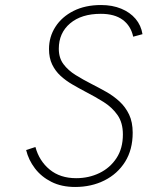

<svg xmlns="http://www.w3.org/2000/svg" viewBox="-20 -732 610 764"><path d="M279 12Q225 12 184.8 -8.2Q144.5 -28.5 119 -62Q93.5 -95.5 84 -135L121 -147Q136 -91.5 177.8 -57.2Q219.5 -23 283 -23Q333.5 -23 375.8 -43.5Q418 -64 443.5 -102.8Q469 -141.5 469 -197Q469 -243.5 447.8 -274Q426.5 -304.5 392.8 -325.8Q359 -347 322 -366Q294.5 -380.5 268.2 -395.8Q242 -411 221 -430.2Q200 -449.5 187.5 -475.5Q175 -501.5 175 -537Q175 -585.5 200.5 -625.2Q226 -665 272.5 -688.5Q319 -712 382 -712Q427 -712 462.2 -697.5Q497.5 -683 519.5 -657Q541.5 -631 547 -596L510 -586Q500.5 -629.5 468.2 -653.2Q436 -677 381 -677Q304 -677 259 -639Q214 -601 214 -538Q214 -501.5 232.5 -476.8Q251 -452 280.8 -433.5Q310.5 -415 344 -398Q373.5 -383 402.8 -366.5Q432 -350 455.8 -328Q479.5 -306 493.8 -276Q508 -246 508 -204Q508 -136.5 477.8 -88.2Q447.5 -40 395.5 -14Q343.5 12 279 12Z"/></svg>

Font: Overpass Thin
Style: Italic
Weight: 250
Italic angle: -10°
Designer: Delve Withrington, Dave Bailey, Thomas Jockin
Foundry: Delve Fonts LLC
Version: Version 4.000